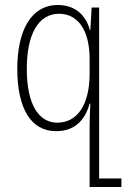

<svg xmlns="http://www.w3.org/2000/svg" viewBox="-20 -514 505 767"><path d="M338 233H465V199H376V-484H346L341 -394H339C323 -454 280 -494 211 -494C103 -494 49 -390 49 -239C49 -80 104 10 204 10C276 10 319 -31 338 -100H341C339 -69 338 -30 338 -9ZM209 -24C135 -24 87 -96 87 -239C87 -375 132 -459 216 -459C294 -459 338 -389 338 -279V-220C338 -97 290 -24 209 -24Z"/></svg>

Font: Noto Sans Armenian Condensed ExtraLight
Style: Regular
Weight: 200
Width: 3
Designer: Monotype Design Team
Foundry: Monotype Imaging Inc.
Version: Version 2.008